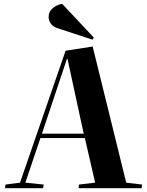

<svg xmlns="http://www.w3.org/2000/svg" viewBox="-20 -987 773 1007"><path d="M466 -743 642 -29 725 -19 723 0H392L394 -19L479 -29L425 -263H192L113 -29L209 -19L206 0H6L9 -19L85 -29L324 -721ZM200 -286H419L334 -678H331ZM472 -790 465 -779 288 -837Q258 -846 246.5 -863Q235 -880 235 -898Q235 -925 255.5 -943Q276 -961 306 -967Z"/></svg>

Font: Literata 72pt
Style: Bold Italic
Weight: 700
Italic angle: -2°
Designer: Latin by Veronika Burian and Jose Scaglione. Greek by Irene Vlachou. Cyrillic by Vera Evstafieva
Foundry: TypeTogether
Version: Version 3.002